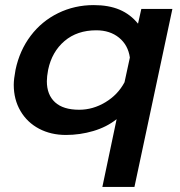

<svg xmlns="http://www.w3.org/2000/svg" viewBox="-20 -515 705 754"><path d="M438 -47Q399 -16 346.5 -0.5Q294 15 239 15Q180 15 133.5 -9.5Q87 -34 60.5 -79Q34 -124 34 -182Q34 -204 41 -241Q57 -317 100.5 -374.5Q144 -432 208.5 -463.5Q273 -495 348 -495Q407 -495 449.5 -477Q492 -459 522 -422L535 -480H657L508 219H382ZM469 -192 490 -289Q483 -338 447.5 -367Q412 -396 358 -396Q283 -396 233.5 -354Q184 -312 169 -241Q164 -214 164 -196Q164 -143 196 -113.5Q228 -84 291 -84Q345 -84 394 -113.5Q443 -143 469 -192Z"/></svg>

Font: Prompt Medium
Style: Italic
Weight: 500
Italic angle: -12°
Designer: Katatrad Team
Foundry: CadsonDemak
Version: Version 1.001